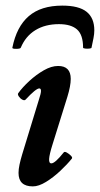

<svg xmlns="http://www.w3.org/2000/svg" viewBox="-20 -651 356 684"><path d="M97 13Q46 13 46 -35Q46 -48 49.5 -64.5Q53 -81 59 -101L118 -294Q126 -318 126 -327Q126 -336 120 -336Q108 -336 71 -296Q67 -292 59.5 -296Q52 -300 47 -307.5Q42 -315 45 -319Q60 -340 84.5 -362.5Q109 -385 136 -400.5Q163 -416 187 -416Q232 -416 232 -370Q232 -345 220 -306L167 -136Q156 -101 155 -85Q154 -69 163 -69Q176 -69 207 -108Q210 -112 218 -107.5Q226 -103 232.5 -96.5Q239 -90 236 -86Q219 -65 194.5 -42Q170 -19 144 -3Q118 13 97 13ZM24 -481Q39 -556 82.5 -593.5Q126 -631 202 -631Q261 -631 288.5 -609Q316 -587 316 -543Q316 -530 313 -515Q310 -500 306 -481Q306 -479 298.5 -478Q291 -477 283.5 -478Q276 -479 276 -481Q276 -527 254.5 -546Q233 -565 190 -565Q141 -565 106 -543.5Q71 -522 54 -481Q52 -477 37.5 -477Q23 -477 24 -481Z"/></svg>

Font: Junicode
Style: Bold Italic
Weight: 700
Italic angle: -11°
Designer: Peter S. Baker
Version: Version 2.100; ttfautohint (v1.8.4)